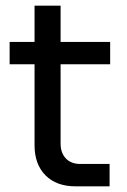

<svg xmlns="http://www.w3.org/2000/svg" viewBox="-20 -658 447 678"><path d="M247 0Q179 0 140.5 -39Q102 -78 102 -145V-431H14V-510H102V-638H194V-510H369V-431H194V-151Q194 -118 212.5 -98.5Q231 -79 264 -79H367V0Z"/></svg>

Font: MuseoModerno
Style: Regular
Weight: 400
Designer: Pablo Cosgaya, Héctor Gatti, Marcela Romero, and the Authors of The MuseoModerno Project.
Foundry: Omnibus-Type Team
Version: Version 1.001